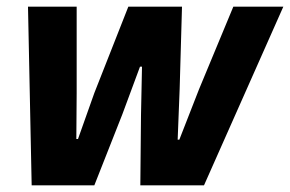

<svg xmlns="http://www.w3.org/2000/svg" viewBox="-20 -556 870 576"><path d="M75 0H263L347 -213L400 -356H406L403 -211L401 0H592L830 -536H680L577 -288L518 -137H513L519 -290L526 -536H365L263 -277L214 -139H209L210 -276V-536H64Z"/></svg>

Font: Mona Sans
Style: Bold Italic
Weight: 700
Italic angle: -11.7°
Designer: Deni Anggara
Foundry: GitHub
Version: Version 2.000;Glyphs 3.2.3 (3260)